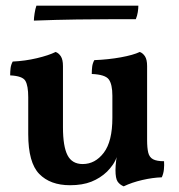

<svg xmlns="http://www.w3.org/2000/svg" viewBox="-20 -651 633 680"><path d="M228 5Q158 5 119 -35Q80 -75 80 -176V-307Q80 -347 70 -364.5Q60 -382 16 -384Q16 -398 17.5 -410Q19 -422 25 -433Q69 -435 111 -445Q153 -455 177 -467Q188 -463 195.5 -451.5Q203 -440 203 -417V-200Q203 -133 219 -101.5Q235 -70 273 -70Q317 -70 347.5 -110Q378 -150 378 -234V-312Q378 -352 365.5 -369.5Q353 -387 305 -389Q305 -403 306.5 -415Q308 -427 314 -438Q364 -440 408 -448Q452 -456 475 -467Q486 -463 493.5 -451.5Q501 -440 501 -417V-133L394 -97Q389 -81 379.5 -67.5Q370 -54 359 -43Q335 -20 303.5 -7.5Q272 5 228 5ZM418 9Q404 3 396.5 -8Q389 -19 389 -49Q389 -63 391.5 -83.5Q394 -104 400 -132L501 -155Q501 -127 505 -110.5Q509 -94 522 -87Q535 -80 561 -80Q562 -66 560.5 -51Q559 -36 553 -23Q521 -22 484 -13.5Q447 -5 418 9ZM100 -578Q100 -587 102.5 -603.5Q105 -620 109 -631H470Q470 -621 468 -608Q466 -595 461 -583Q434 -583 379 -583Q324 -583 252.5 -582Q181 -581 100 -578Z"/></svg>

Font: Vollkorn SemiBold
Style: Regular
Weight: 600
Designer: Friedrich Althausen
Foundry: Friedrich Althausen
Version: Version 5.000